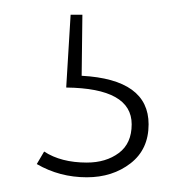

<svg xmlns="http://www.w3.org/2000/svg" viewBox="-20 -29 252 261"><path d="M92 -9 91 74Q182 79 182 140Q182 174 157.5 193Q133 212 98 212Q61 212 30 194L40 177Q63 192 98 192Q124 192 141.5 179Q159 166 159 140Q159 91 70 90L76 -9Z"/></svg>

Font: FiraGO Thin
Style: Regular
Weight: 100
Designer: bBox Type
Foundry: bBox Type GmbH
Version: Version 1.001;PS 001.001;hotconv 1.0.88;makeotf.lib2.5.64775